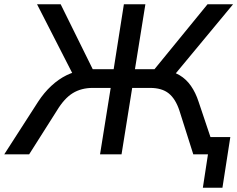

<svg xmlns="http://www.w3.org/2000/svg" viewBox="-43 -725 1115 902"><path d="M910 157 934 0H887L900 -81H1039L1002 157ZM-23 0 136 -247Q164 -290 198 -321.5Q232 -353 269.5 -371.5Q307 -390 349 -395L305 -365L131 -705H242L401 -383L384 -400H491L539 -705H640L591 -400H697L669 -383L932 -705H1052L770 -365L729 -395Q770 -390 801 -371.5Q832 -353 854 -321.5Q876 -290 890 -247L973 0H865L800 -205Q782 -260 750 -286Q718 -312 662 -312H578L528 0H427L477 -312H393Q339 -312 299 -287.5Q259 -263 224 -205L94 0Z"/></svg>

Font: Nunito Sans 7pt Medium
Style: Italic
Weight: 500
Italic angle: -9°
Designer: Vernon Adams
Foundry: Vernon Adams
Version: Version 3.101;gftools[0.9.27]